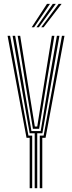

<svg xmlns="http://www.w3.org/2000/svg" viewBox="-20 -988 379 1008"><path d="M162.2 0V-288.2H135.8L87.2 -564L46.2 -800H59.5L100.5 -564L145 -300H193.5L237.5 -564L278.8 -800H292L250.8 -564L202.5 -288.2H175.5V0ZM135.8 0V-264.5H119.2L19.8 -800H33L129.2 -276.2H149V0ZM188.8 0V-276.2H209L305.2 -800H318.5L219.2 -264.5H202V0ZM152.8 -311.8 111.2 -564 72.8 -800H86L123.8 -564L162.8 -323.8H175.5L214 -564L252.2 -800H265.5L226.5 -564L185.5 -311.8ZM146.5 -845 226.8 -967.8H242.5L159.2 -845ZM196.5 -845 288 -967.8H303.5L209.2 -845ZM171.5 -845 257.2 -967.8H273L184.2 -845Z"/></svg>

Font: Big Shoulders Inline Display Thin
Style: Regular
Weight: 400
Version: Version 2.002